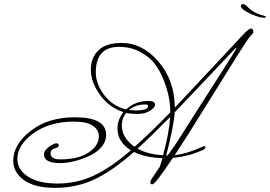

<svg xmlns="http://www.w3.org/2000/svg" viewBox="-20 -861 1308 930"><path d="M781 -95H783L780 -91Q781 -92 781 -95ZM686 -355Q697 -355 697 -347Q697 -326 636 -326Q625 -326 605 -328Q635 -355 686 -355ZM1268 -780Q1268 -775 1261 -775Q1235 -775 1191 -795.5Q1147 -816 1147 -832Q1147 -841 1156.5 -841Q1166 -841 1177 -830Q1206 -798 1255 -786Q1268 -783 1268 -780ZM804 -294Q800 -220 770 -109Q697 -113 646 -141Q700 -189 804 -294ZM1121 -628Q1125 -628 1125 -626Q1125 -624 1058 -519Q991 -414 922 -306Q853 -198 845 -184.5Q837 -171 792 -108H785Q823 -255 826 -317Q875 -367 1121 -628ZM632 -150Q570 -193 570 -254Q570 -288 591 -314Q616 -309 648.5 -309Q681 -309 706 -324.5Q731 -340 731 -354Q731 -372 698 -372Q635 -372 591 -331Q525 -347 484.5 -401Q444 -455 444 -510Q444 -634 556 -634Q613 -634 658.5 -610Q704 -586 730.5 -550.5Q757 -515 774 -470Q805 -392 805 -317Q710 -219 632 -150ZM193 -113Q193 -71 271 -71Q331 -71 404 -102Q442 -117 468 -145Q494 -173 494 -208Q494 -293 343 -293Q213 -293 128.5 -227Q44 -161 44 -83Q44 -26 96 11.5Q148 49 248 49Q348 49 435 9Q522 -31 629 -125Q682 -98 767 -95L754 -53L728 -15Q708 13 708 22.5Q708 32 718 32Q732 32 817 -96Q892 -104 942 -126L959 -133Q975 -138 975 -148Q975 -153 970.5 -153Q966 -153 946 -144Q882 -116 826 -109Q882 -194 973.5 -341.5Q1065 -489 1125.5 -585.5Q1186 -682 1196 -690Q1207 -698 1207 -706Q1207 -723 1195 -723Q1187 -723 1162 -698L1039 -566Q896 -413 827 -340Q825 -474 747 -563.5Q669 -653 569 -653Q494 -653 457 -617.5Q420 -582 420 -522.5Q420 -463 464.5 -401.5Q509 -340 578 -318Q549 -281 549 -239Q549 -173 614 -133Q517 -49 434.5 -10.5Q352 28 259 28Q166 28 115 -6Q64 -40 64 -91Q64 -159 142 -215.5Q220 -272 339 -272Q402 -272 430.5 -251.5Q459 -231 459 -201Q459 -156 409.5 -122.5Q360 -89 272 -89Q225 -89 225 -118Q225 -129 231.5 -135Q238 -141 245 -142Q265 -147 265 -157Q265 -167 250 -167Q228 -160 210.5 -144.5Q193 -129 193 -113Z"/></svg>

Font: Miss Fajardose
Style: Regular
Weight: 400
Version: Version 1.000